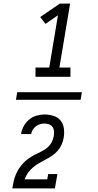

<svg xmlns="http://www.w3.org/2000/svg" viewBox="-20 -870 540 1060"><path d="M176 -446V-497H252L300 -786L231 -738L202 -776L310 -850H367L308 -497H369V-446ZM283 170H48Q51 151 55 133Q59 115 66 97Q73 79 83.5 62.5Q94 46 107.5 31.5Q121 17 137.5 5.5Q154 -6 171 -15Q188 -24 206 -32.5Q224 -41 239.5 -53.5Q255 -66 264.5 -83.5Q274 -101 277 -119Q277 -120 277 -120Q277 -120 277 -120Q279 -133 278 -146Q277 -159 270 -169Q263 -179 251 -183.5Q239 -188 226 -188Q214 -188 201.5 -184.5Q189 -181 178.5 -173Q168 -165 161 -154Q154 -143 152 -130H96Q100 -153 111 -173.5Q122 -194 140.5 -209.5Q159 -225 181.5 -231.5Q204 -238 226 -238Q251 -238 275 -230.5Q299 -223 314 -205Q329 -187 332.5 -162Q336 -137 332 -112Q329 -92 321 -73.5Q313 -55 299.5 -39Q286 -23 269 -11.5Q252 0 233.5 10Q215 20 197 30Q179 40 163 53.5Q147 67 135 83.5Q123 100 116 120H241L246 91H297ZM68 -319 75 -361H432L425 -319Z"/></svg>

Font: Iosevka Slab Light Oblique
Style: Regular
Weight: 300
Italic angle: -9°
Monospace: yes
Designer: Belleve Invis
Foundry: Belleve Invis
Version: Version 11.1.1; ttfautohint (v1.8.3)